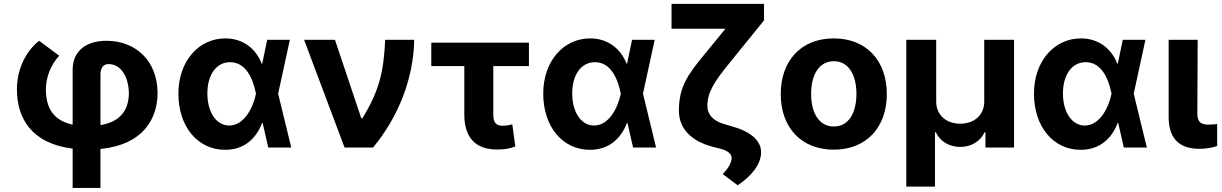

<svg xmlns="http://www.w3.org/2000/svg" viewBox="-20 -747 6187 972"><path d="M65.7 -295.1C65.3 -151.3 137.8 -20.2 347.7 5.3V204.5H488.6V7.1C703.1 -13.8 777.3 -143.8 777.7 -276.3C777.3 -435 670.8 -540.5 519.2 -540.5C413.7 -540.5 347.7 -487.2 347.7 -392.8V-116.1C246.1 -137.8 212.4 -205.3 212.4 -295.1C212.7 -356.2 237.2 -419.7 279.8 -464.8L178.3 -540.5C115.1 -492.2 65.3 -400.6 65.7 -295.1ZM529.1 -422.6C591.6 -422.6 630.3 -360.8 632.5 -276.3C632.1 -196.4 595.5 -131.4 488.6 -113.6V-370.7C488.3 -402 502.8 -422.6 529.1 -422.6Z M1118.3 11.4C1217 12.1 1277.3 -46.9 1306.8 -124.3H1309.7L1338.1 0H1454.5L1388.1 -272.7L1447.4 -545.5H1332.7L1307.5 -424.7H1305C1274.5 -502.5 1208.8 -552.6 1120.7 -552.6C986.9 -552.6 883.2 -438.6 883.2 -272.7C883.2 -105.8 980.8 10.7 1118.3 11.4ZM1145.2 -432.2C1226.2 -432.2 1261.4 -345.9 1275.6 -274.1L1275.9 -272.7L1275.6 -271.3C1261.4 -202.8 1216.6 -111.5 1140.6 -111.5C1074.6 -111.5 1029.8 -180 1029.8 -273.8C1029.8 -366.1 1073.2 -432.2 1145.2 -432.2Z M1519.5 -545.5 1724.4 0H1868.6C2000.7 -160.2 2073.2 -353 2077.1 -545.5H1930C1922.6 -386.4 1901.3 -289.4 1814.6 -148.4H1808.9L1675.8 -545.5Z M2163.4 -530.9V-412.6H2330.6V-166.2C2330.6 -47.6 2391 9.9 2494.7 9.9C2532.7 9.9 2558.6 6.4 2588.8 -5.7L2573.5 -117.5C2557.9 -114 2546.5 -110.4 2524.5 -110.4C2495.7 -110.4 2477.3 -122.5 2477.3 -165.5V-412.6H2657.7V-530.9Z M2965.2 11.4C3063.9 12.1 3124.3 -46.9 3153.8 -124.3H3156.6L3185 0H3301.5L3235.1 -272.7L3294.4 -545.5H3179.7L3154.5 -424.7H3152C3121.4 -502.5 3055.8 -552.6 2967.7 -552.6C2833.8 -552.6 2730.1 -438.6 2730.1 -272.7C2730.1 -105.8 2827.8 10.7 2965.2 11.4ZM2992.2 -432.2C3073.2 -432.2 3108.3 -345.9 3122.5 -274.1L3122.9 -272.7L3122.5 -271.3C3108.3 -202.8 3063.6 -111.5 2987.6 -111.5C2921.5 -111.5 2876.8 -180 2876.8 -273.8C2876.8 -366.1 2920.1 -432.2 2992.2 -432.2Z M3652.7 -601.6 3552.6 -479.4C3465.6 -373.9 3416.9 -311.1 3416.9 -186.8C3416.9 -96.2 3479.4 -30.9 3592.3 -2.8L3628.9 6.4C3664.8 16 3684.7 33 3683.9 53.3C3683.2 74.6 3669.4 103.7 3638.5 134.2L3714.5 191.1C3790.8 139.9 3833.1 80.3 3833.1 23.1C3833.1 -34.1 3781.6 -80.6 3686.1 -107.2L3647 -118.6C3591.6 -134.2 3561.1 -166.5 3561.1 -210.2C3561.1 -281.2 3598.7 -335.2 3665.1 -418.3L3847.7 -643.5V-727.3H3379.6V-601.6Z M3932.5 -270.6C3932.5 -102.6 4035.5 10.7 4201 10.7C4366.5 10.7 4469.5 -102.6 4469.5 -270.6C4469.5 -439.6 4366.5 -552.6 4201 -552.6C4035.5 -552.6 3932.5 -439.6 3932.5 -270.6ZM4086.3 -271.7C4086.3 -366.8 4125.4 -437.1 4201.7 -437.1C4276.6 -437.1 4315.7 -366.8 4315.7 -271.7C4315.7 -176.5 4276.6 -106.5 4201.7 -106.5C4125.4 -106.5 4086.3 -176.5 4086.3 -271.7Z M4568.2 -545.5V197.8H4713.4V-77.4H4717.7C4739.7 -30.2 4786.6 -3.2 4840.9 -3.2C4895.6 -3.2 4942.5 -30.2 4964.5 -77.4H4968.8V0H5113.6V-545.5H4962.7V-232.2C4962.7 -166.5 4913.7 -120.7 4840.9 -120.7C4768.8 -120.7 4719.8 -166.5 4719.5 -232.2V-545.5Z M5449.6 11.4C5548.3 12.1 5608.7 -46.9 5638.1 -124.3H5641L5669.4 0H5785.9L5719.5 -272.7L5778.8 -545.5H5664.1L5638.8 -424.7H5636.4C5605.8 -502.5 5540.1 -552.6 5452.1 -552.6C5318.2 -552.6 5214.5 -438.6 5214.5 -272.7C5214.5 -105.8 5312.1 10.7 5449.6 11.4ZM5476.6 -432.2C5557.5 -432.2 5592.7 -345.9 5606.9 -274.1L5607.2 -272.7L5606.9 -271.3C5592.7 -202.8 5547.9 -111.5 5471.9 -111.5C5405.9 -111.5 5361.2 -180 5361.2 -273.8C5361.2 -366.1 5404.5 -432.2 5476.6 -432.2Z M5896.3 -545.5V-152.7C5897 -39.1 5956.7 6.4 6052.2 6.4C6085.9 6.4 6117.2 0.7 6142 -7.8V-119C6131 -117.9 6117.9 -116.1 6099.1 -116.1C6061.8 -116.1 6041.9 -127.1 6041.5 -170.8L6043.3 -545.5Z"/></svg>

Font: Inter-Hewn
Style: Bold
Weight: 700
Designer: Rasmus Andersson
Foundry: rsms
Version: Version 3.012;git-f93a4a705